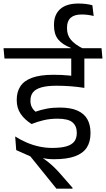

<svg xmlns="http://www.w3.org/2000/svg" viewBox="-38 -912 614 1113"><path d="M321.5 -572.5H546.5L541.5 -632.5H316ZM450.5 -593.5H375.5V-478.5L450.5 -478ZM556 -572.5 550.5 -632.5H-17.5L-12 -572.5ZM375 -590.5V-425L451 -405.5V-590.5ZM382.5 181.5V176.5L312.5 96.5Q295.5 77 279.2 61Q263 45 245.8 31Q228.5 17 207.5 2.5V-13.5L56 -42L138 -5.5L289 181.5ZM50 -121 56 -42 137 -17Q166 -7 200 2Q234 11 275 11Q350 11 396.5 -6Q443 -23 464.8 -56.2Q486.5 -89.5 486.5 -138V-144Q486.5 -188 468.5 -220.5Q450.5 -253 411.2 -270.8Q372 -288.5 307.5 -288.5Q266.5 -288.5 232.5 -282Q198.5 -275.5 168 -264.5Q153.5 -276.5 146 -292Q138.5 -307.5 138.5 -327.5V-330Q138.5 -358 153.2 -376.8Q168 -395.5 201.2 -405.2Q234.5 -415 289.5 -415Q330.5 -415 370.8 -412Q411 -409 451 -402.5V-461.5Q406 -470 363.2 -474.2Q320.5 -478.5 272 -478.5Q194 -478.5 147.2 -461Q100.5 -443.5 79.8 -411.2Q59 -379 59 -334V-330.5Q59 -286 81.5 -252.5Q104 -219 145 -193Q181 -207.5 217.5 -215.8Q254 -224 295.5 -224Q358 -224 382.5 -202.5Q407 -181 407 -144V-139.5Q407 -111 392.8 -92Q378.5 -73 347.2 -63.8Q316 -54.5 265 -54.5Q225 -54.5 188 -62.8Q151 -71 116.5 -85.8Q82 -100.5 50 -121ZM443 -624V-630.5Q394.5 -655 372.5 -682Q350.5 -709 350.5 -746.5V-753Q350.5 -790 371.8 -809Q393 -828 434.5 -828Q452.5 -828 469 -826Q485.5 -824 505 -819.5L497.5 -881.5Q480 -886.5 459.8 -889Q439.5 -891.5 417 -891.5Q346.5 -891.5 310.8 -859.2Q275 -827 275 -769V-763Q275 -713.5 299.2 -683.5Q323.5 -653.5 372 -635V-624Z"/></svg>

Font: Anek Devanagari
Style: Regular
Weight: 400
Designer: Kailash Malviya (Devanagari) & Yesha Goshar (Latin)
Foundry: Ek Type
Version: Version 1.003